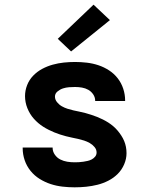

<svg xmlns="http://www.w3.org/2000/svg" viewBox="-20 -793 640 821"><path d="M299 8Q273 8 247 5Q221 2 196.5 -6Q172 -14 149.5 -28Q127 -42 110.5 -62.5Q94 -83 85.5 -108Q77 -133 77 -159Q77 -159 77 -160Q77 -161 77 -162H205Q205 -161 205 -161Q205 -161 205 -161Q205 -145 214.5 -131.5Q224 -118 238 -111Q252 -104 267.5 -101.5Q283 -99 299 -99Q308 -99 317.5 -99.5Q327 -100 336.5 -101.5Q346 -103 355 -105Q364 -107 372.5 -111.5Q381 -116 387 -123.5Q393 -131 393 -141Q393 -154 384 -164.5Q375 -175 363.5 -181.5Q352 -188 339.5 -192Q327 -196 314 -199Q301 -202 288 -204.5Q275 -207 262 -210.5Q249 -214 236.5 -218Q224 -222 212 -227Q200 -232 188 -238Q176 -244 165 -251Q154 -258 144 -266.5Q134 -275 125 -285Q116 -295 109 -306.5Q102 -318 97 -330.5Q92 -343 89.5 -356Q87 -369 87 -382Q87 -406 96 -429Q105 -452 122 -469.5Q139 -487 160.5 -498.5Q182 -510 205.5 -516.5Q229 -523 253 -525.5Q277 -528 301 -528Q326 -528 351.5 -525Q377 -522 401 -514Q425 -506 446.5 -492Q468 -478 483.5 -458Q499 -438 507 -413.5Q515 -389 515 -364Q515 -363 515 -362.5Q515 -362 515 -361H387Q387 -361 387 -361.5Q387 -362 387 -362Q387 -377 378.5 -389.5Q370 -402 357.5 -409Q345 -416 330.5 -418.5Q316 -421 301 -421Q288 -421 275 -420Q262 -419 249.5 -415Q237 -411 226 -402Q215 -393 215 -380Q215 -367 224 -356Q233 -345 244.5 -338.5Q256 -332 268.5 -328Q281 -324 294 -321Q307 -318 320 -315.5Q333 -313 345.5 -309.5Q358 -306 370.5 -302Q383 -298 395.5 -293Q408 -288 420 -282Q432 -276 443 -269Q454 -262 464 -253.5Q474 -245 482.5 -235Q491 -225 498.5 -213.5Q506 -202 511 -190Q516 -178 518.5 -165Q521 -152 521 -138Q521 -114 511 -90.5Q501 -67 483.5 -49.5Q466 -32 443.5 -20.5Q421 -9 397 -3Q373 3 348.5 5.5Q324 8 299 8ZM284 -573 227 -627 380 -773 450 -707Z"/></svg>

Font: Iosevka SS04 XBd Ex
Style: Regular
Weight: 800
Width: 7
Monospace: yes
Designer: Belleve Invis
Foundry: Belleve Invis
Version: Version 19.0.0; ttfautohint (v1.8.4)